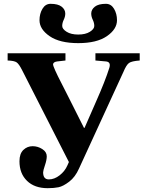

<svg xmlns="http://www.w3.org/2000/svg" viewBox="-20 -971 772 1006"><path d="M187 -865Q187 -899 202.5 -925Q218 -951 245 -951Q284 -951 303 -936Q322 -921 322 -900Q322 -884 314 -867.5Q306 -851 306 -835Q306 -819 329 -804.5Q352 -790 390 -790Q428 -790 451 -804.5Q474 -819 474 -835Q474 -851 466 -867.5Q458 -884 458 -900Q458 -921 477 -936Q496 -951 535 -951Q562 -951 577.5 -925Q593 -899 593 -865Q593 -818 540 -781.5Q487 -745 390 -745Q293 -745 240 -781.5Q187 -818 187 -865ZM20 -654V-692H323V-654L279 -649Q259 -646 258 -634Q258 -620 303 -533Q324 -492 337 -466L420 -301H423L483 -438Q531 -546 553 -616Q562 -646 536 -649L480 -654V-692H712V-654Q670 -651 656 -641Q642 -631 627 -595L394 -88Q374 -43 342.5 -19Q311 5 287 10Q263 15 230 15Q161 15 121.5 -23.5Q82 -62 82 -126Q82 -166 102.5 -185.5Q123 -205 151 -205Q178 -205 201.5 -190Q225 -175 225 -152Q225 -133 215.5 -105Q206 -77 206 -68Q206 -31 236 -31Q265 -31 292.5 -52.5Q320 -74 333 -104L341 -122L96 -603Q80 -635 67.5 -644Q55 -653 20 -654Z"/></svg>

Font: Heuristica
Style: Bold
Weight: 700
Version: Version 1.0.2